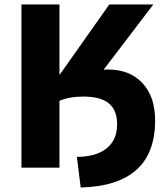

<svg xmlns="http://www.w3.org/2000/svg" viewBox="-20 -750 744 859"><path d="M445 -440 446 -438Q452 -439 464 -439Q560 -439 617 -378.5Q674 -318 674 -211Q674 80 341 89L324 -48Q412 -49 458 -87Q504 -125 504 -194Q504 -257 467 -287.5Q430 -318 352 -318Q291 -318 246 -299V0H76V-730H246V-417H248L469 -730H666Z"/></svg>

Font: M PLUS 1p ExtraBold
Style: Regular
Weight: 800
Version: Version 1.062